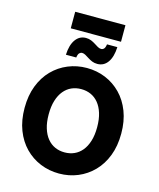

<svg xmlns="http://www.w3.org/2000/svg" viewBox="-148 -1140 1039 1255"><g transform="rotate(15 372.0 -512.5)"><path d="M45 -345Q45 -429 70.5 -495Q96 -561 141 -607Q186 -653 245.5 -677.5Q305 -702 372 -702Q440 -702 499 -677.5Q558 -653 603 -607Q648 -561 673.5 -495Q699 -429 699 -345Q699 -261 673.5 -195Q648 -129 603 -83Q558 -37 499 -12.5Q440 12 372.5 12Q305 12 245.5 -12.5Q186 -37 141 -83Q96 -129 70.5 -195Q45 -261 45 -345ZM208 -345Q208 -291 220.5 -251Q232.9 -211 255 -184.2Q277.1 -157.4 306.9 -144.2Q336.6 -131 372 -131Q407.4 -131 437.1 -144.2Q466.9 -157.4 489 -184.2Q511.1 -211 523.5 -251Q536 -291 536 -345Q536 -399 523.5 -439Q511.1 -479 489 -505.8Q466.9 -532.6 437.1 -545.8Q407.4 -559 372 -559Q336.6 -559 306.9 -545.8Q277.1 -532.6 255 -505.8Q232.9 -479 220.5 -439Q208 -399 208 -345ZM216 -750Q219 -817 245.5 -853.5Q272 -890 315 -890Q335 -890 351 -883.3Q367 -876.5 380 -868Q393 -859.5 405 -852.7Q417 -846 428 -846Q439 -846 447 -854.4Q455 -862.8 458 -885H528Q525 -818 499 -781.5Q473 -745 429 -745Q409 -745 393 -751.7Q377 -758.5 364 -767Q351 -775.5 339 -782.3Q327 -789 316 -789Q306 -789 297.5 -781Q289 -773 286 -750ZM202 -925V-1037H542V-925Z"/></g></svg>

Font: Radio Canada
Style: Regular
Weight: 400
Designer: Charles Daoud, Etienne Aubert Bonn, Alexandre Saumier Demers, Jacques Le Bailly
Foundry: Radio-Canada
Version: Version 2.104;gftools[0.9.28.dev5+ged2979d]